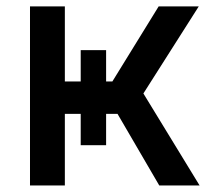

<svg xmlns="http://www.w3.org/2000/svg" viewBox="-20 -565 639 585"><path d="M588.1 0H465.2L338.1 -218H303.3V-122.5H225.9V-218H177.6V0H71.4V-545.5H177.6V-316.8H225.9V-412.3H303.3V-316.8H322.4L463.4 -545.5H585.6L416.9 -280.2Z"/></svg>

Font: Linik Sans Medium
Style: Regular
Weight: 500
Designer: Rasmus Andersson (font), Cristiano Sobral (main changes)
Foundry: rsms
Version: Version 3.018;June 1, 2022;FontCreator 14.0.0.2814 64-bit; t